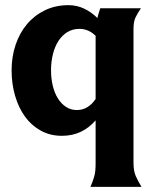

<svg xmlns="http://www.w3.org/2000/svg" viewBox="-20 -516 597 745"><path d="M351 -49Q326 -20 293.5 -4.5Q261 11 220 11Q175 11 138.5 -9Q102 -29 77 -63.5Q52 -98 38.5 -144.5Q25 -191 25 -243Q25 -296 40.5 -342Q56 -388 84.5 -422Q113 -456 154 -476Q195 -496 246 -496Q278 -496 306.5 -482.5Q335 -469 358 -446Q360 -456 363 -465Q366 -474 369 -484H527Q513 -464 505.5 -447.5Q498 -431 498 -404V115Q498 147 506.5 166.5Q515 186 529 209H331Q341 186 346 167.5Q351 149 351 119ZM178 -244Q178 -211 185 -182.5Q192 -154 205 -133.5Q218 -113 236.5 -101Q255 -89 278 -89Q301 -89 319.5 -100.5Q338 -112 351 -132V-377Q324 -404 288 -404Q262 -404 241.5 -391.5Q221 -379 207 -357.5Q193 -336 185.5 -306.5Q178 -277 178 -244Z"/></svg>

Font: LT Museum
Style: Bold
Weight: 700
Designer: Daniel Lyons
Foundry: LyonsType
Version: Version 1.010